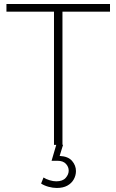

<svg xmlns="http://www.w3.org/2000/svg" viewBox="-20 -719 578 953"><path d="M12 -699H526V-661H290V0H248V-661H12ZM261 -6 293 0 276 55Q318 57 337.5 79.5Q357 102 357 130Q357 152 346 171.5Q335 191 314 202.5Q293 214 262 214Q242 214 220.5 208Q199 202 184 192L196 162Q208 170 226 175.5Q244 181 259 181Q291 181 306 164Q321 147 321 128Q321 109 307 94Q293 79 265 79Q258 79 249 79Q240 79 236 79Z"/></svg>

Font: Alexandria ExtraLight
Style: Regular
Weight: 250
Designer: Mohamed Gaber
Foundry: Kief Type Foundry
Version: Version 5.100